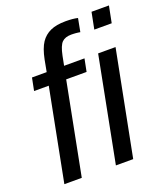

<svg xmlns="http://www.w3.org/2000/svg" viewBox="-134 -818 790 911"><g transform="rotate(-20 261.0 -362.5)"><path d="M211.9 -464.4 121.6 0H33.7L124 -464.4H49.8L62.5 -528.3H136.7L147.9 -587.9Q158.7 -641.6 177.7 -669.9Q196.3 -697.3 226.3 -710.9Q256.3 -724.6 303.7 -724.6Q340.3 -724.6 364.3 -718.8L351.6 -651.9Q346.2 -652.8 340.6 -653.6Q335 -654.3 329.6 -654.8Q324.2 -655.3 318.4 -655.5Q312.5 -655.8 307.1 -655.8Q275.9 -655.8 259.8 -639.9Q243.7 -624 233.9 -575.7L224.6 -528.3H327.6L314.9 -464.4ZM522.5 -724.6 505.9 -640.6H418L434.6 -724.6ZM484.4 -528.3 381.3 0H293.9L396.5 -528.3Z"/></g></svg>

Font: Arimo
Style: Italic
Weight: 400
Italic angle: -12°
Designer: Steve Matteson
Foundry: Monotype Imaging Inc.
Version: Version 1.33